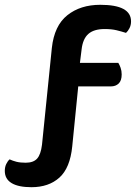

<svg xmlns="http://www.w3.org/2000/svg" viewBox="-29 -689 570 800"><path d="M297 -329 272 -79Q263 11 218.5 51Q174 91 102 91Q48 91 19.5 74Q-9 57 -9 23Q-9 7 -3 -5.5Q3 -18 11 -25Q24 -19 39.5 -15Q55 -11 78 -11Q110 -11 125.5 -28Q141 -45 146 -86L187 -489Q197 -582 251.5 -625.5Q306 -669 389 -669Q517 -669 517 -600Q517 -584 510.5 -571.5Q504 -559 496 -552Q477 -558 456.5 -563Q436 -568 407 -568Q362 -568 339 -547.5Q316 -527 311 -483L304 -427H464Q469 -419 473.5 -406.5Q478 -394 478 -379Q478 -353 465.5 -341Q453 -329 433 -329Z"/></svg>

Font: Baloo 2 SemiBold
Style: Regular
Weight: 600
Designer: Sarang Kulkarni and Ek Type
Foundry: Ek Type
Version: Version 1.640;hotconv 1.0.111;makeotfexe 2.5.65597; ttfautoh